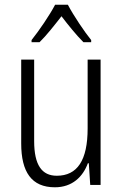

<svg xmlns="http://www.w3.org/2000/svg" viewBox="-20 -785 521 815"><path d="M268 -765H214C191 -721 146 -655 114 -615V-606H148C177 -634 212 -679 241 -716C270 -678 304 -636 334 -606H367V-615C340 -648 292 -719 268 -765ZM407 -532H352V-240C352 -104 308 -39 221 -39C158 -39 125 -84 125 -186V-532H70V-176C70 -55 114 10 213 10C287 10 332 -35 353 -92H357L363 0H407Z"/></svg>

Font: Noto Sans Hebrew Condensed Light
Style: Regular
Weight: 300
Width: 3
Designer: Monotype Design Team
Foundry: Monotype Imaging Inc.
Version: Version 2.004